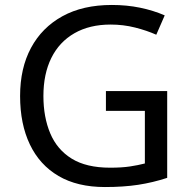

<svg xmlns="http://www.w3.org/2000/svg" viewBox="-20 -744 768 774"><path d="M407 -377H654V-27Q596 -8 537 1Q478 10 403 10Q292 10 216 -34.5Q140 -79 100.5 -161.5Q61 -244 61 -357Q61 -469 105 -551Q149 -633 231.5 -678.5Q314 -724 431 -724Q491 -724 544.5 -713Q598 -702 644 -682L610 -604Q572 -621 524.5 -633Q477 -645 426 -645Q341 -645 280 -610Q219 -575 187 -510.5Q155 -446 155 -357Q155 -272 182.5 -206.5Q210 -141 269 -104.5Q328 -68 424 -68Q471 -68 504 -73Q537 -78 564 -85V-297H407Z"/></svg>

Font: Noto Naskh Arabic
Style: Regular
Weight: 400
Designer: Monotype Design Team, David Williams, Mohamad Dakak and Nizar Qandah
Foundry: Monotype Imaging Inc.
Version: Version 2.013